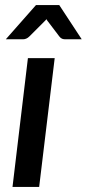

<svg xmlns="http://www.w3.org/2000/svg" viewBox="-20 -740 344 760"><path d="M196.5 -510 135 0H29.5L90.5 -510ZM303.5 -584.5H237.5Q232 -584.5 226.2 -586.5Q220.5 -588.5 215 -595.5L171 -653.5Q166.5 -658.5 164 -664Q161.5 -661 159 -658.5Q156.5 -656 154 -653.5L96 -595.5Q90.5 -590 84 -587.2Q77.5 -584.5 71.5 -584.5H3L122.5 -720H214.5Z"/></svg>

Font: Lato SemiBold
Style: Italic
Weight: 600
Italic angle: -7°
Designer: Lukasz Dziedzic with Adam Twardoch and Botio Nikoltchev
Foundry: tyPoland Lukasz Dziedzic
Version: Version 2.015; 2015-08-06; http://www.latofonts.com/